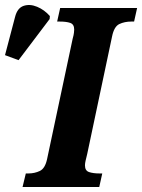

<svg xmlns="http://www.w3.org/2000/svg" viewBox="-110 -746 567 766"><path d="M-20 0 -7 -54H3Q28 -54 49 -64Q70 -74 78 -112L180 -592Q184 -606 185 -615Q186 -624 186 -628Q186 -649 170.5 -654.5Q155 -660 128 -660H118L130 -714H437L425 -660H414Q387 -660 366 -650Q345 -640 337 -600L238 -132Q234 -116 231.5 -105Q229 -94 229 -86Q229 -65 245.5 -59.5Q262 -54 287 -54H298L286 0ZM-36 -506 -90 -526 -50 -678Q-41 -714 -16 -722.5Q9 -731 38 -719Q67 -707 89 -682L88 -670Z"/></svg>

Font: Noto Serif ExtraCondensed ExtraBold
Style: Italic
Weight: 800
Width: 2
Italic angle: -12°
Designer: Monotype Design Team
Foundry: Monotype Imaging Inc.
Version: Version 2.013